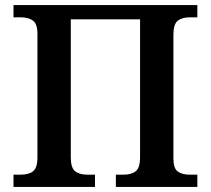

<svg xmlns="http://www.w3.org/2000/svg" viewBox="-20 -734 828 754"><path d="M33 -48H61Q93 -48 110 -61.5Q127 -75 127 -116V-602Q127 -640 109.5 -653Q92 -666 61 -666H33V-714H755V-666H726Q695 -666 678 -652.5Q661 -639 661 -598V-111Q661 -73 678 -60.5Q695 -48 726 -48H755V0H435V-48H464Q496 -48 513 -61.5Q530 -75 530 -116V-658H258V-116Q258 -75 275 -61.5Q292 -48 323 -48H353V0H33Z"/></svg>

Font: Noto Serif SemiBold
Style: Regular
Weight: 600
Designer: Monotype Design Team
Foundry: Monotype Imaging Inc.
Version: Version 1.001